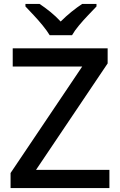

<svg xmlns="http://www.w3.org/2000/svg" viewBox="-20 -961 614 981"><path d="M539 0H34V-77L400 -621H45V-714H530V-637L164 -93H539ZM234 -781Q220 -804 198 -831Q176 -858 152 -883.5Q128 -909 110 -928V-941H182Q208 -924 236.5 -901Q265 -878 290 -851Q317 -878 345.5 -901Q374 -924 400 -941H473V-928Q455 -909 430.5 -883.5Q406 -858 383.5 -831Q361 -804 348 -781Z"/></svg>

Font: Noto Sans Gurmukhi UI Medium
Style: Regular
Weight: 500
Designer: Jelle Bosma - Monotype Design Team
Foundry: Monotype Imaging Inc.
Version: Version 2.004; ttfautohint (v1.8.4.7-5d5b)